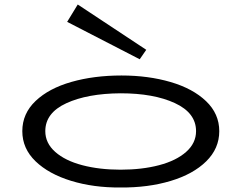

<svg xmlns="http://www.w3.org/2000/svg" viewBox="-20 -819 1071 852"><path d="M79 -237Q79 -315 138 -371Q197 -427 297 -455.5Q397 -484 519 -484Q638 -484 737 -455Q836 -426 894.5 -370Q953 -314 953 -237Q953 -160 895 -103Q837 -46 737 -16Q637 14 515 13Q395 14 295.5 -16.5Q196 -47 137.5 -103.5Q79 -160 79 -237ZM850 -237Q850 -318 756 -361.5Q662 -405 515 -405Q368 -404 274.5 -361Q181 -318 181 -237Q181 -184 225 -145Q269 -106 345 -86Q421 -66 515 -66Q610 -66 686 -86Q762 -106 806 -145Q850 -184 850 -237ZM325 -799 278 -722 600 -556 629 -598Z"/></svg>

Font: BioRhyme Expanded
Style: Regular
Weight: 400
Width: 7
Designer: Aoife Mooney
Foundry: Aoife Mooney Type
Version: Version 1.001